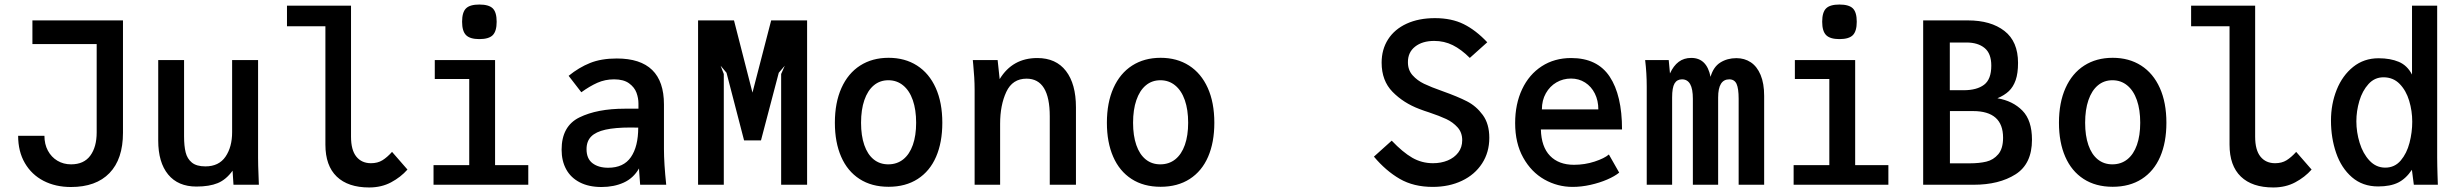

<svg xmlns="http://www.w3.org/2000/svg" viewBox="-20 -815 10840 847"><path d="M60 -216H176Q176 -179 191.2 -150.5Q206.5 -122 233.2 -106Q260 -90 293.5 -90Q350 -90 378.2 -128.2Q406.5 -166.5 406.5 -231V-620.5H123V-725H522.5V-229.5Q522.5 -113 463 -51.5Q403.5 10 293 10Q225 10 172.2 -17.2Q119.5 -44.5 89.8 -95.5Q60 -146.5 60 -216Z M678 -195V-550H792V-213.5Q792 -171 799 -142.8Q806 -114.5 826.5 -97.8Q847 -81 886 -81Q945.5 -81 974.8 -123.8Q1004 -166.5 1004 -232V-550H1118.5V-119Q1118.5 -87 1120.5 -41L1122 0H1010L1006 -62Q977.5 -22.5 940.5 -7.2Q903.5 8 846.5 8Q765.5 8 721.8 -45.2Q678 -98.5 678 -195Z M1415.5 -177V-699H1246V-790H1528.5V-212Q1528.5 -153 1552 -124Q1575.5 -95 1616.5 -95Q1646 -95 1667 -108Q1688 -121 1709.5 -145L1777.5 -67Q1748 -33.5 1705.5 -10.8Q1663 12 1608.5 12Q1515.5 12 1465.5 -36Q1415.5 -84 1415.5 -177Z M1898 -550H2164V-86.5H2310.5V0H1892.5V-86.5H2050V-466.5H1898ZM2018.5 -719Q2018.5 -761 2035.8 -778Q2053 -795 2094.5 -795Q2136.5 -795 2153.8 -778Q2171 -761 2171 -719Q2171 -677.5 2153.8 -660Q2136.5 -642.5 2094.5 -642.5Q2053.5 -642.5 2036 -660Q2018.5 -677.5 2018.5 -719Z M2457.5 -154.5Q2457.5 -258.5 2536 -297Q2614.5 -335.5 2736 -335.5H2796.5V-358.5Q2796.5 -382 2787.8 -406Q2779 -430 2755 -447.5Q2731 -465 2689 -465Q2649.5 -465 2615.2 -449.8Q2581 -434.5 2544.5 -408L2488.5 -480.5Q2534 -517.5 2583.2 -537.2Q2632.5 -557 2701 -557Q2909 -557 2909 -354.5V-157.5Q2909 -95 2919 0H2804L2799.5 -60.5L2799 -72Q2774.5 -29 2731.5 -9.5Q2688.5 10 2633.5 10Q2577.5 10 2537.8 -10.5Q2498 -31 2477.8 -68Q2457.5 -105 2457.5 -154.5ZM2795.5 -252 2762 -252.5Q2693.5 -252.5 2651 -243Q2608.5 -233.5 2588 -212.8Q2567.5 -192 2567.5 -157Q2567.5 -115 2593.8 -95Q2620 -75 2663 -75Q2731 -75 2763.2 -121.8Q2795.5 -168.5 2795.5 -252Z M3059.5 -725H3218L3299.5 -406.5L3382 -725H3540.5V0H3426V-488.5L3442 -525L3415.5 -494L3337 -195.5H3262.5L3185 -494L3159 -525L3173 -488.5V0H3059.5Z M3663 -273.5Q3663 -362 3692 -426.8Q3721 -491.5 3774.5 -525.8Q3828 -560 3900 -560Q3972 -560 4025.5 -525.8Q4079 -491.5 4108 -427Q4137 -362.5 4137 -273.5Q4137 -187 4109.5 -123.5Q4082 -60 4028.5 -25.5Q3975 9 3900 9Q3825 9 3771.8 -25.5Q3718.5 -60 3690.8 -123.5Q3663 -187 3663 -273.5ZM4021.5 -273.5Q4021.5 -331 4006.8 -373.2Q3992 -415.5 3964.2 -438.2Q3936.5 -461 3899 -461Q3861.5 -461 3834.5 -438.2Q3807.5 -415.5 3793 -373.2Q3778.5 -331 3778.5 -273.5Q3778.5 -216.5 3792.8 -175.2Q3807 -134 3834 -112Q3861 -90 3898.5 -90Q3937 -90 3964.8 -112.2Q3992.5 -134.5 4007 -175.8Q4021.5 -217 4021.5 -273.5Z M4273.5 -529Q4272.5 -536 4271.5 -550H4381L4390 -466Q4446.5 -559 4556 -559Q4638.5 -559 4682.5 -501.8Q4726.5 -444.5 4726.5 -341.5V0H4611V-301.5Q4611 -468 4508.5 -468Q4446.5 -468 4419.2 -409.5Q4392 -351 4392 -269V0H4279.5V-419Q4279.5 -446 4277.8 -474Q4276 -502 4273.5 -529Z M4863 -273.5Q4863 -362 4892 -426.8Q4921 -491.5 4974.5 -525.8Q5028 -560 5100 -560Q5172 -560 5225.5 -525.8Q5279 -491.5 5308 -427Q5337 -362.5 5337 -273.5Q5337 -187 5309.5 -123.5Q5282 -60 5228.5 -25.5Q5175 9 5100 9Q5025 9 4971.8 -25.5Q4918.5 -60 4890.8 -123.5Q4863 -187 4863 -273.5ZM5221.5 -273.5Q5221.5 -331 5206.8 -373.2Q5192 -415.5 5164.2 -438.2Q5136.5 -461 5099 -461Q5061.5 -461 5034.5 -438.2Q5007.5 -415.5 4993 -373.2Q4978.5 -331 4978.5 -273.5Q4978.5 -216.5 4992.8 -175.2Q5007 -134 5034 -112Q5061 -90 5098.5 -90Q5137 -90 5164.8 -112.2Q5192.5 -134.5 5207 -175.8Q5221.5 -217 5221.5 -273.5Z M6301.5 -95Q6337 -95 6366.2 -107Q6395.5 -119 6413 -142Q6430.5 -165 6430.5 -196.5Q6430.5 -230.5 6410 -253.2Q6389.5 -276 6360.2 -289.8Q6331 -303.5 6283.5 -319.5Q6264 -325.5 6242 -334Q6171.5 -360.5 6123.2 -409.8Q6075 -459 6075 -538.5Q6075 -597 6103.5 -641.5Q6132 -686 6185.2 -710.5Q6238.5 -735 6310.5 -735Q6383.5 -735 6437 -708.5Q6490.5 -682 6541 -628.5L6464 -559.5Q6426.5 -597 6388.8 -615.8Q6351 -634.5 6307 -634.5Q6254.5 -634.5 6222.5 -609.2Q6190.5 -584 6191 -540Q6191 -506 6211.5 -483Q6232 -460 6262 -445.5Q6292 -431 6344.5 -412.5Q6410.5 -389 6451.5 -368Q6492.5 -347 6521.2 -307.8Q6550 -268.5 6550 -207Q6550 -143 6518 -93.8Q6486 -44.5 6429.2 -17.5Q6372.5 9.5 6300.5 9.5Q6216 9.5 6154.8 -26Q6093.5 -61.5 6041 -124L6119.5 -194.5Q6168 -143.5 6210 -119.2Q6252 -95 6301.5 -95Z M6664 -272Q6664 -356.5 6694.8 -421.5Q6725.5 -486.5 6781.5 -522.8Q6837.5 -559 6911 -559Q7026.5 -559 7081 -477Q7135.5 -395 7135.5 -244H6777.5Q6779.5 -167 6818 -127.5Q6856.5 -88 6923.5 -88Q6971 -88 7014.5 -102.2Q7058 -116.5 7077.5 -133.5L7123 -53.5Q7103.5 -37.5 7070 -23Q7036.5 -8.5 6996.2 0.5Q6956 9.5 6917.5 9.5Q6851 9.5 6793 -23.2Q6735 -56 6699.5 -119.8Q6664 -183.5 6664 -272ZM6910.5 -468.5Q6875.5 -468.5 6846.2 -451.5Q6817 -434.5 6799.5 -403.5Q6782 -372.5 6782 -332.5H7031Q7031 -371.5 7015.5 -402.5Q7000 -433.5 6972.5 -451Q6945 -468.5 6910.5 -468.5Z M7237.5 -550H7341.5L7347 -491Q7362.5 -525 7385.5 -542.2Q7408.5 -559.5 7441 -559.5Q7509.5 -559.5 7526 -476Q7538.5 -520 7569.2 -539.2Q7600 -558.5 7640 -558.5Q7676 -558.5 7703.5 -540.2Q7731 -522 7746.8 -484.5Q7762.5 -447 7762.5 -392V0H7650V-379Q7650 -424.5 7640.8 -444.8Q7631.5 -465 7608.5 -465Q7559.5 -465 7559.5 -385V0H7448V-379Q7448 -423 7436 -444Q7424 -465 7400 -465Q7378 -465 7367.2 -446.8Q7356.5 -428.5 7356.5 -385V0H7244.5V-432.5Q7244.5 -492.5 7237.5 -550Z M7898 -550H8164V-86.5H8310.5V0H7892.5V-86.5H8050V-466.5H7898ZM8018.5 -719Q8018.5 -761 8035.8 -778Q8053 -795 8094.5 -795Q8136.5 -795 8153.8 -778Q8171 -761 8171 -719Q8171 -677.5 8153.8 -660Q8136.5 -642.5 8094.5 -642.5Q8053.5 -642.5 8036 -660Q8018.5 -677.5 8018.5 -719Z M8464 -725H8661.5Q8762.5 -725 8822.5 -678.5Q8882.5 -632 8882.5 -537.5Q8882.5 -491.5 8872 -461.5Q8861.5 -431.5 8842 -413Q8822.5 -394.5 8791.5 -381.5Q8859.5 -370 8901.8 -327Q8944 -284 8944 -198.5Q8944 -92 8871.5 -46Q8799 0 8687 0H8464ZM8816.5 -207.5Q8816.5 -325 8684 -325H8582V-94.5H8670Q8711.5 -94.5 8742.8 -102Q8774 -109.5 8795.2 -134.5Q8816.5 -159.5 8816.5 -207.5ZM8764.5 -525.5Q8764.5 -579 8735 -603.2Q8705.5 -627.5 8655 -627.5H8581.5V-417H8643Q8700.5 -417 8732.5 -441Q8764.5 -465 8764.5 -525.5Z M9063 -273.5Q9063 -362 9092 -426.8Q9121 -491.5 9174.5 -525.8Q9228 -560 9300 -560Q9372 -560 9425.5 -525.8Q9479 -491.5 9508 -427Q9537 -362.5 9537 -273.5Q9537 -187 9509.5 -123.5Q9482 -60 9428.5 -25.5Q9375 9 9300 9Q9225 9 9171.8 -25.5Q9118.5 -60 9090.8 -123.5Q9063 -187 9063 -273.5ZM9421.5 -273.5Q9421.5 -331 9406.8 -373.2Q9392 -415.5 9364.2 -438.2Q9336.5 -461 9299 -461Q9261.5 -461 9234.5 -438.2Q9207.5 -415.5 9193 -373.2Q9178.5 -331 9178.5 -273.5Q9178.5 -216.5 9192.8 -175.2Q9207 -134 9234 -112Q9261 -90 9298.5 -90Q9337 -90 9364.8 -112.2Q9392.5 -134.5 9407 -175.8Q9421.5 -217 9421.5 -273.5Z M9815.5 -177V-699H9646V-790H9928.5V-212Q9928.5 -153 9952 -124Q9975.5 -95 10016.5 -95Q10046 -95 10067 -108Q10088 -121 10109.5 -145L10177.5 -67Q10148 -33.5 10105.5 -10.8Q10063 12 10008.5 12Q9915.5 12 9865.5 -36Q9815.5 -84 9815.5 -177Z M10263 -283Q10263 -356 10288.2 -419Q10313.5 -482 10361 -520Q10408.5 -558 10473 -558Q10525 -558 10562.2 -542.2Q10599.5 -526.5 10620.5 -486V-790H10731.5V-120Q10731.5 -100.5 10732 -81.5Q10732.5 -62.5 10733 -43.5L10734.5 0H10628.5L10620 -66Q10593.5 -26.5 10559.2 -9.5Q10525 7.5 10471 7.5Q10402.5 7.5 10355.5 -33.2Q10308.5 -74 10285.8 -140.2Q10263 -206.5 10263 -283ZM10621.5 -278Q10621.5 -325.5 10608 -370.5Q10594.5 -415.5 10566 -444.8Q10537.5 -474 10494.5 -474Q10455.5 -474 10428.5 -444.2Q10401.5 -414.5 10388.2 -369.8Q10375 -325 10375 -280Q10375 -232 10389.5 -184.8Q10404 -137.5 10433 -106.5Q10462 -75.5 10502.5 -75.5Q10544 -75.5 10570.8 -107Q10597.5 -138.5 10609.5 -185Q10621.5 -231.5 10621.5 -278Z"/></svg>

Font: JuliaMono SemiBold
Style: Regular
Weight: 600
Monospace: yes
Designer: cormullion
Foundry: corm
Version: Version 0.055; ttfautohint (v1.8.4)